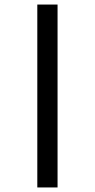

<svg xmlns="http://www.w3.org/2000/svg" viewBox="-20 -772 417 844"><path d="M233 -752V52H144V-752Z"/></svg>

Font: Pathway Extreme 72pt
Style: Bold
Weight: 700
Designer: Eduardo Rodriguez Tunni
Foundry: Eduardo Rodriguez Tunni
Version: Version 1.001;gftools[0.9.26]